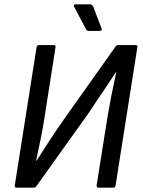

<svg xmlns="http://www.w3.org/2000/svg" viewBox="-20 -862 655 882"><path d="M56 0Q46 0 48 -11L148 -645Q150 -655 160 -655H227Q237 -655 235 -645L185 -326Q178 -279 167.5 -227Q157 -175 146 -124H148Q175 -167 208 -217Q241 -267 278 -320L510 -647Q512 -651 515.5 -653Q519 -655 524 -655H603Q614 -655 611 -645L511 -11Q509 0 501 0H432Q423 0 424 -11L475 -332Q483 -379 493 -429.5Q503 -480 514 -530H512Q494 -502 471.5 -468.5Q449 -435 426.5 -402Q404 -369 386 -341L148 -8Q146 -4 142.5 -2Q139 0 135 0ZM387 -720Q378 -720 374 -730L320 -832Q318 -837 320 -839.5Q322 -842 327 -842H395Q403 -842 408 -832L447 -730Q449 -720 438 -720Z"/></svg>

Font: Sofia Sans Semi Condensed Medium
Style: Italic
Weight: 500
Italic angle: -9°
Version: Version 4.100